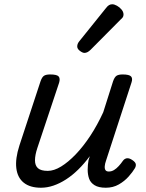

<svg xmlns="http://www.w3.org/2000/svg" viewBox="-20 -864 686 900"><path d="M172 16Q121 16 91.5 -7.5Q62 -31 56.5 -75.5Q51 -120 71 -182L170 -483Q177 -503 186.5 -509Q196 -515 215 -515Q247 -515 255 -505.5Q263 -496 257 -476L155 -170Q144 -137 144 -112.5Q144 -88 158 -75.5Q172 -63 204 -63Q233 -63 266.5 -83.5Q300 -104 335 -140.5Q370 -177 403 -227Q436 -277 464 -338L510 -483Q517 -503 526.5 -509Q536 -515 555 -515Q586 -515 594.5 -505.5Q603 -496 596 -476L477 -111Q472 -97 471 -85Q470 -73 474.5 -66.5Q479 -60 490 -60Q503 -60 514.5 -67Q526 -74 536.5 -85.5Q547 -97 556 -110Q563 -120 574 -122Q585 -124 600 -114Q615 -104 616.5 -94.5Q618 -85 612 -75Q602 -58 583 -36.5Q564 -15 537 0.5Q510 16 476 16Q442 16 423 4Q404 -8 397.5 -27Q391 -46 391 -68.5Q391 -91 395 -113L401 -132Q375 -97 347 -69.5Q319 -42 289.5 -23Q260 -4 230.5 6Q201 16 172 16ZM376 -616Q367 -616 354.5 -625.5Q342 -635 342 -646Q342 -653 344.5 -659Q347 -665 352 -671L475 -824Q484 -836 491 -840Q498 -844 506 -844Q516 -844 528.5 -837Q541 -830 550 -819Q559 -808 559 -796Q559 -788 555.5 -783Q552 -778 546 -773L405 -631Q390 -616 376 -616Z"/></svg>

Font: Playwrite NL
Style: Regular
Weight: 400
Designer: Veronika Burian, José Scaglione
Foundry: TypeTogether
Version: Version 1.002